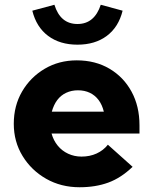

<svg xmlns="http://www.w3.org/2000/svg" viewBox="-20 -778 640 808"><path d="M315 10Q237 10 174.5 -25.5Q112 -61 75 -121.5Q38 -182 38 -257Q38 -333 73 -393Q108 -453 168 -488.5Q228 -524 303 -524Q381 -524 440.5 -489Q500 -454 533.5 -392.5Q567 -331 567 -251V-216H197Q205 -187 223 -165Q241 -143 267 -131Q293 -119 323 -119Q358 -119 386.5 -132Q415 -145 434 -169L538 -76Q489 -29 435.5 -9.5Q382 10 315 10ZM198 -308H417Q410 -337 395 -357Q380 -377 358 -387.5Q336 -398 308 -398Q281 -398 258.5 -387.5Q236 -377 221 -357Q206 -337 198 -308ZM306 -590Q232 -590 182.5 -627Q133 -664 116 -733L209 -758Q234 -677 306 -677Q342 -677 366.5 -697.5Q391 -718 404 -758L496 -733Q479 -664 429.5 -627Q380 -590 306 -590Z"/></svg>

Font: Red Hat Mono
Style: Regular
Weight: 300
Monospace: yes
Designer: Pentagram, MCKL
Foundry: Pentagram, MCKL
Version: Version 1.023